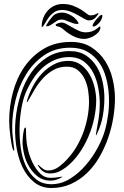

<svg xmlns="http://www.w3.org/2000/svg" viewBox="-20 -942 620 962"><path d="M556 -449Q556 -403 547.5 -351.5Q539 -300 521.5 -250Q504 -200 478 -155Q452 -110 416.5 -75.5Q381 -41 336 -20.5Q291 0 237 0Q187 0 150.5 -29.5Q114 -59 91.5 -107Q69 -155 60.5 -217Q52 -279 58 -343Q64 -407 83.5 -469Q103 -531 137 -579Q171 -627 219 -656.5Q267 -686 329 -686Q378 -686 411 -664Q444 -642 464.5 -608Q485 -574 494 -532.5Q503 -491 503 -452Q503 -405 495 -360.5Q487 -316 467 -274Q461 -260 460.5 -264.5Q460 -269 462 -278Q469 -314 474.5 -349.5Q480 -385 480 -422Q480 -457 473 -498Q466 -539 449 -574Q432 -609 402 -632.5Q372 -656 326 -656Q287 -656 253 -641Q219 -626 191.5 -601Q164 -576 143 -542.5Q122 -509 107 -473Q95 -443 87 -397.5Q79 -352 78 -302Q77 -252 84 -201Q91 -150 110 -110Q129 -70 160 -44.5Q191 -19 238 -19Q287 -19 331 -46.5Q375 -74 410.5 -115.5Q446 -157 471 -204.5Q496 -252 507 -293Q517 -329 522.5 -373.5Q528 -418 525.5 -463.5Q523 -509 511.5 -552Q500 -595 477 -628.5Q454 -662 418.5 -682.5Q383 -703 332 -703Q256 -703 201 -665Q146 -627 110.5 -569Q75 -511 58 -441Q41 -371 41 -307Q41 -277 45 -246.5Q49 -216 51 -196Q52 -188 49.5 -187.5Q47 -187 44 -195Q40 -208 37 -225.5Q34 -243 31.5 -262.5Q29 -282 27.5 -301.5Q26 -321 26 -338Q26 -408 44.5 -478.5Q63 -549 101 -605Q139 -661 197.5 -696.5Q256 -732 336 -732Q396 -732 438 -705Q480 -678 506.5 -636.5Q533 -595 544.5 -545Q556 -495 556 -449ZM462 -440Q462 -397 452 -349.5Q442 -302 422.5 -256.5Q403 -211 375 -171.5Q347 -132 311 -104Q294 -91 274.5 -82Q255 -73 232 -73Q212 -73 198.5 -81.5Q185 -90 175 -105Q167 -116 170 -116Q173 -116 181 -108Q190 -100 199 -94Q208 -88 223 -88Q251 -88 276.5 -107.5Q302 -127 319 -147Q345 -175 365 -209.5Q385 -244 398.5 -281.5Q412 -319 419 -357.5Q426 -396 426 -434Q426 -459 421.5 -489Q417 -519 404.5 -545.5Q392 -572 370.5 -590Q349 -608 315 -608Q278 -608 249 -592Q220 -576 197 -551.5Q174 -527 155.5 -496.5Q137 -466 121 -437Q118 -431 116.5 -430Q115 -429 115 -431Q114 -433 115 -437Q126 -474 145 -510Q164 -546 190.5 -574Q217 -602 250 -619.5Q283 -637 322 -637Q359 -637 386 -617Q413 -597 429.5 -567.5Q446 -538 454 -503.5Q462 -469 462 -440ZM281 -49Q258 -37 232 -37Q196 -37 170 -57Q144 -77 126.5 -106Q109 -135 101 -169Q93 -203 93 -232Q93 -238 94 -250Q95 -262 96.5 -273.5Q98 -285 100.5 -294Q103 -303 107 -303Q111 -303 110.5 -287.5Q110 -272 112 -244Q113 -222 121 -189Q129 -156 144 -125.5Q159 -95 181 -73Q203 -51 232 -51Q257 -51 277 -55Q287 -57 292 -57Q297 -57 281 -49ZM259 -817Q257 -820 267 -824Q277 -828 286 -829Q297 -830 311 -822.5Q325 -815 341 -805.5Q357 -796 374.5 -788Q392 -780 409 -780Q427 -780 439.5 -784.5Q452 -789 460 -794.5Q468 -800 473.5 -805Q479 -810 482 -810Q482 -809 482.5 -807.5Q483 -806 483 -805Q483 -793 474.5 -782.5Q466 -772 453.5 -764Q441 -756 427 -751.5Q413 -747 403 -747Q375 -747 348 -760.5Q321 -774 301 -792Q291 -801 284 -804.5Q277 -808 271.5 -809Q266 -810 263 -811Q260 -812 259 -817ZM189 -810Q189 -832 197 -852.5Q205 -873 219 -888.5Q233 -904 252 -913Q271 -922 294 -922Q324 -922 347 -913Q370 -904 386.5 -893.5Q403 -883 414 -874Q425 -865 431 -865Q441 -865 448 -866.5Q455 -868 466 -874Q469 -876 472 -876Q475 -876 473 -872Q460 -853 450 -846.5Q440 -840 423 -840Q416 -840 402 -848Q388 -856 370.5 -866Q353 -876 332.5 -884Q312 -892 292 -892Q267 -892 251 -880.5Q235 -869 224 -854Q213 -839 205.5 -825Q198 -811 190 -805Q189 -806 189 -810ZM444 -814Q444 -818 449.5 -827Q455 -836 462.5 -844.5Q470 -853 477 -860Q484 -867 489 -868Q493 -868 493 -863Q493 -856 489 -846.5Q485 -837 478 -829Q471 -821 463 -815Q455 -809 448 -809Q444 -809 444 -814ZM292 -879Q303 -879 315.5 -874.5Q328 -870 339.5 -863Q351 -856 360 -846Q369 -836 374 -826Q373 -822 367 -822Q356 -822 346 -825.5Q336 -829 326.5 -833Q317 -837 307.5 -840.5Q298 -844 288 -844Q276 -844 267 -838.5Q258 -833 249.5 -827Q241 -821 232 -815.5Q223 -810 212 -810V-816Q226 -840 243 -859.5Q260 -879 292 -879Z"/></svg>

Font: Akronim
Style: Regular
Weight: 400
Designer: Grzegorz Klimczewski
Foundry: Fonty.PL
Version: Version 1.001